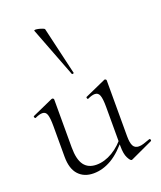

<svg xmlns="http://www.w3.org/2000/svg" viewBox="-137 -818 765 914"><g transform="rotate(-20 245.0 -361.0)"><path d="M180 7Q132 7 104 -23.5Q76 -54 76 -115V-270Q76 -311 70 -328.5Q64 -346 47 -346Q32 -346 11 -336Q7 -334 4.5 -340Q2 -346 6 -347L111 -394Q113 -395 115 -395Q117 -395 120 -393Q123 -391 123 -388V-145Q123 -84 144 -55.5Q165 -27 207 -27Q248 -27 289 -51.5Q330 -76 361 -119L366 -108Q317 -46 272 -19.5Q227 7 180 7ZM389 -388V-105Q389 -71 397.5 -55.5Q406 -40 426 -40Q437 -40 450 -44Q463 -48 482 -55Q487 -57 489 -51.5Q491 -46 487 -44L375 8Q373 9 371 9Q364 9 353.5 -11.5Q343 -32 343 -71V-270Q343 -311 336.5 -328.5Q330 -346 313 -346Q298 -346 277 -336Q273 -334 271 -340Q269 -346 273 -347L378 -394Q380 -395 381 -395Q383 -395 386 -393Q389 -391 389 -388ZM146 -727Q145 -731 152 -731Q159 -731 169.5 -728.5Q180 -726 188.5 -722.5Q197 -719 197 -716L253 -476Q255 -474 249.5 -472.5Q244 -471 243 -474Z"/></g></svg>

Font: Cormorant Infant Light
Style: Regular
Weight: 300
Designer: Christian Thalmann (Catharsis Fonts)
Foundry: Catharsis Fonts
Version: Version 4.001